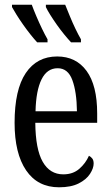

<svg xmlns="http://www.w3.org/2000/svg" viewBox="-20 -786 471 816"><path d="M231 10Q140 10 91 -62Q42 -134 42 -264Q42 -405 89.5 -475.5Q137 -546 223 -546Q303 -546 348 -484.5Q393 -423 393 -304V-264H130Q131 -152 161.5 -98.5Q192 -45 249 -45Q290 -45 317 -68.5Q344 -92 358 -124Q366 -120 372 -112.5Q378 -105 378 -91Q378 -71 362.5 -47Q347 -23 314.5 -6.5Q282 10 231 10ZM307 -313Q306 -395 287.5 -445.5Q269 -496 225 -496Q180 -496 156.5 -448.5Q133 -401 131 -313ZM282 -606Q269 -620 253 -639.5Q237 -659 221.5 -681Q206 -703 193.5 -723Q181 -743 175 -756V-766H257Q266 -744 277 -717Q288 -690 300.5 -664Q313 -638 324 -619V-606ZM138 -606Q125 -620 109.5 -639.5Q94 -659 78.5 -681Q63 -703 50.5 -723Q38 -743 31 -756V-766H115Q123 -744 134.5 -717Q146 -690 158.5 -664Q171 -638 182 -619V-606Z"/></svg>

Font: Noto Serif ExtraCondensed
Style: Regular
Weight: 400
Width: 2
Designer: Monotype Design Team
Foundry: Monotype Imaging Inc.
Version: Version 2.013